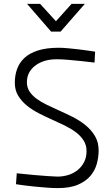

<svg xmlns="http://www.w3.org/2000/svg" viewBox="-20 -954 573 985"><path d="M465 -633Q429 -637 394 -641Q364 -644 330.5 -647Q297 -650 271 -650Q204 -650 161 -617.5Q118 -585 118 -532Q118 -505 131.5 -484.5Q145 -464 167.5 -447.5Q190 -431 219 -417Q248 -403 279 -389Q315 -373 352 -354.5Q389 -336 419 -311.5Q449 -287 467.5 -255.5Q486 -224 486 -182Q486 -149 477 -115Q468 -81 445 -53Q422 -25 381 -7Q340 11 276 11Q251 11 219 8.5Q187 6 156 3Q125 0 99.5 -3.5Q74 -7 62 -9L66 -65Q115 -60 157 -56Q193 -53 227 -50.5Q261 -48 275 -48Q303 -48 329.5 -56Q356 -64 377 -80.5Q398 -97 411 -121.5Q424 -146 424 -179Q424 -210 408.5 -234Q393 -258 368 -276.5Q343 -295 312 -310Q281 -325 250 -339Q216 -354 181.5 -371.5Q147 -389 119 -411.5Q91 -434 73.5 -462.5Q56 -491 56 -530Q56 -567 67.5 -599.5Q79 -632 105 -656.5Q131 -681 174.5 -695Q218 -709 281 -709Q302 -709 328.5 -706.5Q355 -704 381.5 -701Q408 -698 431 -694.5Q454 -691 468 -689ZM119 -934H186L267 -845L347 -934H415L291 -792H242Z"/></svg>

Font: Panefresco 250wt
Style: Regular
Weight: 300
Version: Version 1.000